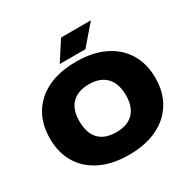

<svg xmlns="http://www.w3.org/2000/svg" viewBox="-204 -1150 1354 1360"><g transform="rotate(-30 473.0 -470.5)"><path d="M473 10Q339.5 10 243 -36Q146.5 -82 94.2 -167.2Q42 -252.5 42 -370Q42 -487.5 94 -572.8Q146 -658 242.5 -704Q339 -750 473 -750Q607 -750 703.5 -703.5Q800 -657 852 -571.8Q904 -486.5 904 -370Q904 -253.5 852 -168.2Q800 -83 703.2 -36.5Q606.5 10 473 10ZM473 -174Q565.5 -174 613.8 -224Q662 -274 662 -366Q662 -464.5 612.5 -515.2Q563 -566 473 -566Q383 -566 333.5 -517.2Q284 -468.5 284 -374Q284 -273.5 332.5 -223.8Q381 -174 473 -174ZM366 -793 468 -951H712L576 -793Z"/></g></svg>

Font: Encode Sans Exp Black
Style: Regular
Weight: 900
Width: 7
Designer: Multiple Designers
Foundry: Impallari Type
Version: Version 3.002; ttfautohint (v1.8.3) -l 8 -r 50 -G 200 -x 14 